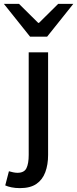

<svg xmlns="http://www.w3.org/2000/svg" viewBox="-70 -759 398 990"><path d="M33 211Q9 211 -10.5 207Q-30 203 -43 197L-24 124Q-14 127 -2 129.5Q10 132 20 132Q55 132 66.5 108Q78 84 78 40V-489H178V40Q178 90 163.5 129Q149 168 117.5 189.5Q86 211 33 211ZM85 -570 -50 -739H28L127 -641H131L230 -739H308L173 -570Z"/></svg>

Font: Source Sans 3 Medium
Style: Regular
Weight: 500
Designer: Paul D. Hunt
Foundry: Adobe
Version: Version 3.052;hotconv 1.1.0;makeotfexe 2.6.0